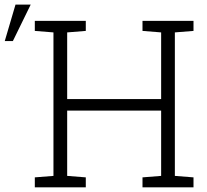

<svg xmlns="http://www.w3.org/2000/svg" viewBox="-31 -800 883 820"><path d="M117.7 0V-42.5L197.3 -48.8V-661.6L117.7 -668V-710.9H335.4V-668L255.9 -661.6V-377H657.2V-661.6L577.6 -668V-710.9H657.2H715.8H795.4V-668L715.8 -661.6V-48.8L795.4 -42.5V0H577.6V-42.5L657.2 -48.8V-327.6H255.9V-48.8L335.4 -42.5V0ZM-10.7 -624.5 35.2 -780.3H100.1L23.9 -624.5Z"/></svg>

Font: Roboto Slab LO Light
Style: Regular
Weight: 300
Designer: Google
Version: Version 2.000